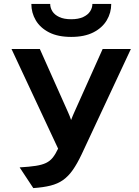

<svg xmlns="http://www.w3.org/2000/svg" viewBox="-20 -951 711 983"><path d="M150.5 12 80.5 -94Q131.5 -97 163.5 -102Q195.5 -107 215.8 -116.8Q236 -126.5 250 -144Q264 -161.5 277.5 -190L39 -700H184L328.5 -376Q333 -366.5 336.8 -356.5Q340.5 -346.5 344 -336.5Q348 -347.5 352 -357Q356 -366.5 360.5 -376.5L505.5 -700H650L398 -161Q375 -112.5 352.5 -80.5Q330 -48.5 302.8 -29.2Q275.5 -10 238.8 -0.8Q202 8.5 150.5 12ZM344.5 -762Q276.5 -762 231.2 -785.2Q186 -808.5 163.2 -847Q140.5 -885.5 140.5 -931H237Q237 -911 248.2 -893Q259.5 -875 283.5 -863.8Q307.5 -852.5 344.5 -852.5Q381.5 -852.5 405.8 -863.8Q430 -875 441.5 -893Q453 -911 453 -931H549.5Q549.5 -885.5 526.5 -847Q503.5 -808.5 458 -785.2Q412.5 -762 344.5 -762Z"/></svg>

Font: Undotted
Style: Bold
Weight: 700
Designer: Delve Withrington, Dave Bailey, Thomas Jockin
Foundry: Delve Fonts LLC
Version: Version 4.000